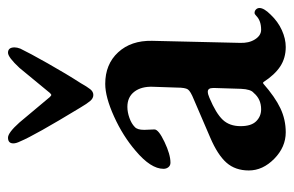

<svg xmlns="http://www.w3.org/2000/svg" viewBox="-144 -558 717 468"><g transform="rotate(-90 214.0 -324.5)"><path d="M32 -76Q32 -109 51 -130.5Q70 -152 112 -170L205 -210Q225 -218 229.5 -224.5Q234 -231 234 -251L236 -310Q237 -338 224 -355Q211 -372 187 -372Q174 -372 160 -367Q146 -362 138 -354Q131 -348 131 -331L132 -306Q132 -296 101.5 -281.5Q71 -267 51 -267Q44 -267 40 -272Q36 -277 36 -284Q36 -315 80 -352Q116 -383 163.5 -404.5Q211 -426 243 -426Q291 -426 320 -394.5Q349 -363 348 -312L343 -98Q342 -76 351.5 -61Q361 -46 375 -46Q397 -46 409 -58Q413 -62 416 -62Q421 -62 424.5 -58.5Q428 -55 428 -50Q428 -39 412 -23Q395 -5 374 4.5Q353 14 333 14Q306 14 285.5 0.5Q265 -13 247 -41H244Q211 -12 183.5 1Q156 14 125 14Q89 14 60.5 -14Q32 -42 32 -76ZM221 -64Q230 -71 231 -95L233 -159V-163Q233 -176 224 -176Q218 -176 209 -172Q171 -156 155.5 -139.5Q140 -123 140 -96Q140 -70 152 -58Q164 -46 181 -46Q206 -46 221 -64ZM185 -487Q117 -599 103 -633Q98 -643 98 -650Q98 -663 112 -663Q124 -663 149 -635L211 -561Q215 -557 216.5 -557.5Q218 -558 221 -561L282 -635Q308 -663 319 -663Q332 -663 332 -647Q332 -641 329 -633Q319 -612 293 -566Q267 -520 245 -486Q236 -470 230 -462.5Q224 -455 216 -455Q208 -455 201.5 -462.5Q195 -470 185 -487Z"/></g></svg>

Font: EB Garamond SemiBold
Style: Regular
Weight: 600
Designer: Georg Duffner and Octavio Pardo
Foundry: Georg Duffner
Version: Version 1.000